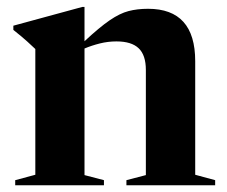

<svg xmlns="http://www.w3.org/2000/svg" viewBox="-20 -548 671 568"><path d="M354 -15 411.5 -30V-341Q411.5 -385 390.2 -405.2Q369 -425.5 324.5 -425.5Q299.5 -425.5 275.5 -419.5Q251.5 -413.5 230 -404.5V-30L287.5 -15V0H25V-15L84.5 -31V-403Q76 -411 60.8 -425Q45.5 -439 19.5 -459.5V-472L223.5 -527.5H230V-426Q274.5 -467.5 304.5 -488Q334.5 -508.5 360.2 -515.2Q386 -522 418 -522Q557.5 -522 557.5 -367V-31L616.5 -15V0H354Z"/></svg>

Font: Newsreader Display SemiBold
Style: Regular
Weight: 600
Designer: Hugues Gentile
Foundry: Production Type
Version: Version 1.001